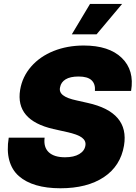

<svg xmlns="http://www.w3.org/2000/svg" viewBox="-20 -975 709 1003"><path d="M475.9 -500Q479 -536.2 458.3 -555.8Q437.5 -575.3 390.6 -575.3Q346.6 -575.3 322.6 -560.4Q298.7 -545.5 294 -519.9Q287.6 -494.7 308.9 -477.8Q330.3 -460.9 380.7 -450.3L437.5 -437.5Q657 -389.2 627.8 -214.5Q609.7 -107.6 522.4 -49.5Q435 8.5 295.5 8.5Q223.7 8.5 169.2 -7.5Q114.7 -23.4 78.5 -55.2Q42.3 -87 28.4 -137.8Q14.6 -188.6 25.6 -255.7H213.1Q206.7 -206 234.7 -179.7Q262.8 -153.4 319.6 -153.4Q366.1 -153.4 394 -170.1Q421.9 -186.8 426.1 -214.5Q430.4 -239.3 408 -256.2Q385.7 -273.1 328.1 -285.5L258.5 -301.1Q59.3 -346.9 85.2 -505.7Q96.6 -574.2 142.6 -627.1Q188.6 -680 260.1 -708.6Q331.7 -737.2 417.6 -737.2Q549.4 -737.2 616.1 -672.6Q682.9 -608 664.8 -500ZM355.1 -795.5 450.3 -954.5H617.9L484.4 -795.5Z"/></svg>

Font: Karasuma Gothic
Style: Italic
Weight: 900
Italic angle: -9.39999°
Designer: Rasmus Andersson / Ryoko Nishizuka
Foundry: Genbu
Version: Version 1.00